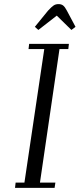

<svg xmlns="http://www.w3.org/2000/svg" viewBox="-20 -916 388 936"><path d="M53.2 0 56.2 -25.9H99.1L195.8 -676.8H119.1L122.1 -702.1H315.9L313 -676.8H270L174.8 -25.9H250L246.1 0ZM149.9 -785.2 213.9 -863.8Q231.4 -882.8 241.5 -889.4Q251.5 -896 265.1 -896Q279.3 -896 288.1 -888.9Q296.9 -881.8 306.2 -863.8L348.1 -785.2L328.1 -770L256.8 -839.8L167 -770Z"/></svg>

Font: Dehuti
Style: Italic
Weight: 400
Version: Version 1.2